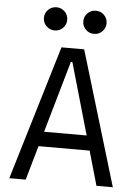

<svg xmlns="http://www.w3.org/2000/svg" viewBox="-60 -941 705 987"><g transform="rotate(5 293.0 -448.0)"><path d="M25.9 0 234.4 -693.4H351.6L560.1 0H475.6L424.8 -177.2H161.1L110.4 0ZM183.1 -253.4H402.8L296.9 -623H289.1ZM191.4 -776.9Q166.5 -776.9 148.9 -794.4Q131.3 -812 131.3 -836.9Q131.3 -861.8 148.9 -879.2Q166.5 -896.5 191.4 -896.5Q216.3 -896.5 233.9 -879.2Q251.5 -861.8 251.5 -836.9Q251.5 -812 233.9 -794.4Q216.3 -776.9 191.4 -776.9ZM394.5 -776.9Q369.6 -776.9 352.1 -794.4Q334.5 -812 334.5 -836.9Q334.5 -861.8 352.1 -879.2Q369.6 -896.5 394.5 -896.5Q419.4 -896.5 437 -879.2Q454.6 -861.8 454.6 -836.9Q454.6 -812 437 -794.4Q419.4 -776.9 394.5 -776.9Z"/></g></svg>

Font: Cascadia Code NF SemiLight
Style: Regular
Weight: 350
Monospace: yes
Designer: Aaron Bell
Foundry: Saja Typeworks
Version: Version 2404.023; ttfautohint (v1.8.4)